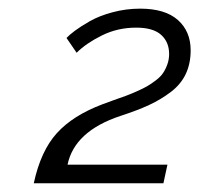

<svg xmlns="http://www.w3.org/2000/svg" viewBox="-20 -831 461 444"><path d="M58.1 -407.2Q74.2 -481.9 111.3 -522.9Q148.4 -564 216.8 -589.8Q225.6 -593.3 242.9 -599.4Q260.3 -605.5 270.3 -609.1Q280.3 -612.8 295.4 -619.4Q310.5 -626 319.8 -631.3Q329.1 -636.7 340.1 -645Q351.1 -653.3 356.9 -661.9Q362.8 -670.4 366.9 -681.9Q371.1 -693.4 371.1 -706.1Q371.1 -733.9 352.5 -750.5Q334 -767.1 294.9 -767.1Q252 -767.1 215.6 -749Q179.2 -731 157.2 -709L133.8 -743.2Q140.6 -750.5 153.3 -760Q166 -769.5 187.7 -782Q209.5 -794.4 240.5 -802.7Q271.5 -811 304.2 -811Q361.8 -811 391.4 -784.7Q420.9 -758.3 420.9 -714.8Q420.9 -684.1 409.7 -660.2Q398.4 -636.2 375.5 -618.7Q352.5 -601.1 325.2 -588.4Q297.9 -575.7 258.8 -563Q152.3 -527.8 136.2 -450.2H367.2L357.9 -407.2Z"/></svg>

Font: Rawline
Style: Italic
Weight: 400
Italic angle: -12°
Designer: Matt McInerney, Pablo Impallari, Rodrigo Fuenzalida
Foundry: Matt McInerney, Pablo Impallari, Rodrigo Fuenzalida
Version: Version 4.020;PS 004.020;hotconv 1.0.88;makeotf.lib2.5.64775